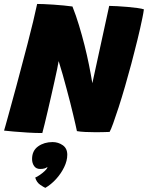

<svg xmlns="http://www.w3.org/2000/svg" viewBox="-26 -652 729 946"><path d="M182.5 3.5Q148 3.5 110.8 1.2Q73.5 -1 42.2 -3.8Q11 -6.5 -6 -8.5Q-4.5 -12.5 0.8 -31.8Q6 -51 14.5 -81.2Q23 -111.5 33.2 -149.5Q43.5 -187.5 55.2 -230Q67 -272.5 78 -316Q94 -375.5 109.5 -435.2Q125 -495 137.5 -546.8Q150 -598.5 157 -632.5Q167.5 -632.5 189.2 -631.8Q211 -631 237 -629.2Q263 -627.5 288 -625Q313 -622.5 331 -620Q348.5 -576 363.2 -527.2Q378 -478.5 390.5 -429Q403 -379.5 412.5 -332Q422 -284.5 429 -242L512 -623Q527.5 -623 552.2 -621.5Q577 -620 603.2 -617.8Q629.5 -615.5 651.2 -612.5Q673 -609.5 683 -606Q680.5 -587 675.5 -563.2Q670.5 -539.5 664.5 -512.2Q658.5 -485 651.2 -455.8Q644 -426.5 636.2 -396.5Q628.5 -366.5 621 -337.5Q606 -281.5 590 -226.2Q574 -171 558.8 -124Q543.5 -77 531.8 -44.5Q520 -12 514 -2Q498.5 -1.5 481.2 -1Q464 -0.5 446 -0.5Q419 -0.5 394 -1.8Q369 -3 353 -6Q350.5 -18 345.8 -38.8Q341 -59.5 334.5 -87.2Q328 -115 319.8 -147.2Q311.5 -179.5 302.2 -214Q293 -248.5 283.2 -283.5Q273.5 -318.5 263 -351Q261 -338 255.5 -311.2Q250 -284.5 242.2 -250Q234.5 -215.5 226 -178Q217.5 -140.5 209.2 -105.2Q201 -70 194 -41.5Q187 -13 182.5 3.5ZM197.5 273.5Q191.5 271.5 173 259.2Q154.5 247 147.5 223Q157 219 170.5 209.8Q184 200.5 194.8 190.2Q205.5 180 207 174Q207.5 172 207.5 170.5Q202.5 175 193.8 177.8Q185 180.5 172 180.5Q152 180.5 142 166Q132 151.5 132 131.5Q132 90.5 161.8 69.2Q191.5 48 233 48Q261 48 283.2 63.5Q305.5 79 305.5 110.5Q305.5 140 290.2 171.5Q275 203 250.5 230Q226 257 197.5 273.5Z"/></svg>

Font: Grandstander Thin ExtraBold
Style: Italic
Weight: 800
Italic angle: -15°
Version: Version 1.200